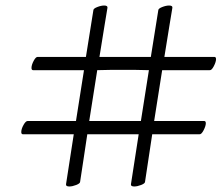

<svg xmlns="http://www.w3.org/2000/svg" viewBox="-20 -666 802 695"><path d="M231 9Q218 9 219 1L247 -180H63Q57 -180 57 -188Q57 -199 65 -213.5Q73 -228 80 -228H255L284 -412H100Q94 -412 94 -420Q94 -431 102 -446Q110 -461 117 -460H291L318 -629Q318 -635 332 -640.5Q346 -646 357 -646Q370 -646 369 -638Q367 -626 359 -577.5Q351 -529 340 -460H526L553 -629Q553 -635 567 -640.5Q581 -646 592 -646Q605 -646 604 -638Q602 -626 594 -577.5Q586 -529 575 -460H756Q762 -460 762 -452Q762 -442 754 -426.5Q746 -411 739 -412H567L538 -228H719Q725 -228 725 -220Q725 -210 717 -194.5Q709 -179 702 -180H531L505 -8Q505 -2 491 3.5Q477 9 466 9Q453 9 454 1L482 -180H296Q289 -131 282 -87Q275 -43 270 -8Q270 -2 256 3.5Q242 9 231 9ZM303 -228H490L519 -412Q496 -413 472 -413Q448 -413 424 -413Q401 -413 378 -413Q355 -413 332 -412Z"/></svg>

Font: Tapestry
Style: Regular
Weight: 400
Designer: Robert E. Leuschke
Foundry: Robert E. Leuschke
Version: Version 1.010; ttfautohint (v1.8.4.7-5d5b)